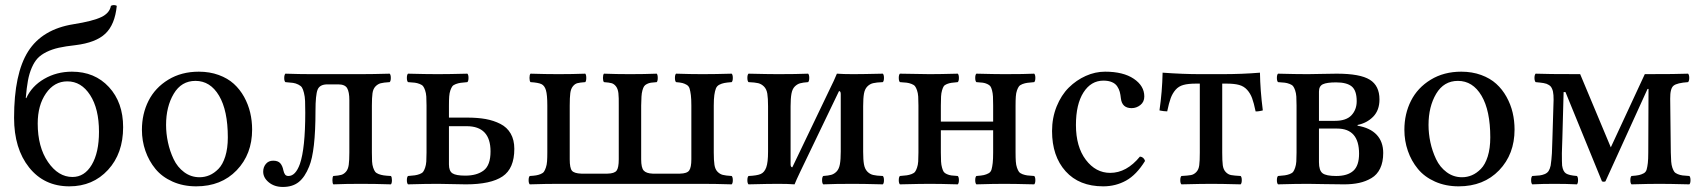

<svg xmlns="http://www.w3.org/2000/svg" viewBox="-20 -721 6677 753"><path d="M127.9 -236.8Q127.9 -144.5 168.2 -85.7Q208.5 -26.9 264.2 -26.9Q311.5 -26.9 339.8 -74.7Q368.2 -122.6 368.2 -204.1Q368.2 -294.4 333.5 -348.1Q298.8 -401.9 244.1 -401.9Q192.9 -401.9 160.4 -355Q127.9 -308.1 127.9 -236.8ZM262.2 -439.9Q351.6 -439.9 407.2 -379.6Q462.9 -319.3 462.9 -222.2Q462.9 -119.1 403.6 -54.7Q344.2 9.8 252 9.8Q153.3 9.8 94.2 -64.2Q35.2 -138.2 35.2 -258.8Q35.2 -432.1 90.3 -519.3Q145.5 -606.4 268.1 -626Q344.7 -638.2 377.4 -654.1Q410.2 -669.9 415 -698.2Q426.8 -704.1 438 -698.2Q430.7 -624.5 393.3 -589.1Q356 -553.7 275.9 -543.9Q236.8 -539.6 210.4 -533.7Q184.1 -527.8 162.4 -517.1Q140.6 -506.3 127.4 -492.2Q114.3 -478 104.5 -455.3Q94.7 -432.6 89.6 -405Q84.5 -377.4 81.1 -336.9L83 -335.9Q104.5 -383.3 153.3 -411.6Q202.1 -439.9 262.2 -439.9Z M536.6 -211.9Q536.6 -274.4 562.5 -325.7Q588.4 -377 639.9 -408.4Q691.4 -439.9 759.8 -439.9Q802.2 -439.9 837.6 -427Q873 -414.1 897 -392.3Q920.9 -370.6 937.3 -341.1Q953.6 -311.5 961.2 -279.3Q968.8 -247.1 968.8 -212.9Q968.8 -116.2 908.2 -53.2Q847.7 9.8 749.5 9.8Q698.2 9.8 656.7 -8.8Q615.2 -27.3 589.6 -58.6Q564 -89.8 550.3 -129.2Q536.6 -168.5 536.6 -211.9ZM746.6 -403.8Q691.4 -403.8 661.4 -353.3Q631.3 -302.7 631.3 -231Q631.3 -197.3 638.7 -162.8Q646 -128.4 660.9 -96.9Q675.8 -65.4 702.4 -45.7Q729 -25.9 762.7 -25.9Q782.7 -25.9 801.3 -33.7Q819.8 -41.5 836.7 -58.6Q853.5 -75.7 863.5 -107.4Q873.5 -139.2 873.5 -182.1Q873.5 -287.6 839.1 -345.7Q804.7 -403.8 746.6 -403.8Z M1012.2 -47.9Q1012.2 -65.4 1022.7 -78.1Q1033.2 -90.8 1051.3 -90.8Q1070.3 -90.8 1079.1 -80.8Q1087.9 -70.8 1091.3 -53.2Q1093.8 -42 1098.1 -36.4Q1102.5 -30.8 1111.3 -30.8Q1139.2 -30.8 1156.2 -78.1Q1177.2 -139.2 1177.2 -278.8Q1177.2 -307.6 1176.5 -325Q1175.8 -342.3 1172.1 -356.7Q1168.5 -371.1 1164.3 -377.7Q1160.2 -384.3 1149.9 -389.4Q1139.6 -394.5 1129.2 -396Q1118.7 -397.5 1099.1 -398.9Q1094.7 -403.3 1094.7 -415Q1094.7 -426.8 1099.1 -432.1Q1154.8 -430.2 1201.2 -430.2H1394.5Q1441.9 -430.2 1508.3 -432.1Q1512.7 -427.7 1512.7 -415.5Q1512.7 -403.3 1508.3 -398.9Q1484.4 -397.5 1473.1 -394.5Q1461.9 -391.6 1452.6 -382.1Q1443.4 -372.6 1440.9 -355.5Q1438.5 -338.4 1438.5 -307.1V-123Q1438.5 -101.6 1439.2 -87.9Q1439.9 -74.2 1443.6 -63.5Q1447.3 -52.7 1451.4 -47.4Q1455.6 -42 1465.1 -38.3Q1474.6 -34.7 1484.9 -33.2Q1495.1 -31.7 1513.2 -30.8Q1517.1 -26.4 1517.1 -14.4Q1517.1 -2.4 1513.2 2Q1451.7 0 1394.5 0Q1336.9 0 1287.1 2Q1283.7 -2.4 1283.7 -14.4Q1283.7 -26.4 1287.1 -30.8Q1308.1 -32.2 1318.4 -35.2Q1328.6 -38.1 1336.9 -47.6Q1345.2 -57.1 1347.7 -74.5Q1350.1 -91.8 1350.1 -123V-328.1Q1350.1 -360.8 1341.3 -375.5Q1332.5 -390.1 1306.2 -390.1H1264.2Q1233.9 -390.1 1225.6 -369.4Q1217.3 -348.6 1217.3 -286.1Q1217.3 -127.4 1192.4 -67.9Q1175.8 -26.4 1151.6 -7.1Q1127.4 12.2 1089.4 12.2Q1056.2 12.2 1034.2 -5.9Q1012.2 -23.9 1012.2 -47.9Z M1740.7 -226.1V-76.2Q1740.7 -50.3 1754.4 -41.3Q1768.1 -32.2 1804.7 -32.2Q1850.6 -32.2 1877.2 -52.7Q1903.8 -73.2 1903.8 -127Q1903.8 -226.1 1810.1 -226.1ZM1580.1 2Q1575.7 -2.4 1575.7 -14.4Q1575.7 -26.4 1580.1 -30.8Q1597.7 -32.2 1606.9 -33.4Q1616.2 -34.7 1626 -38.3Q1635.7 -42 1639.6 -47.4Q1643.6 -52.7 1647.2 -63.2Q1650.9 -73.7 1651.9 -87.6Q1652.8 -101.6 1652.8 -123V-307.1Q1652.8 -328.6 1651.9 -342.5Q1650.9 -356.4 1647.2 -366.9Q1643.6 -377.4 1639.4 -382.8Q1635.3 -388.2 1625.7 -391.8Q1616.2 -395.5 1606.9 -396.7Q1597.7 -397.9 1580.1 -398.9Q1575.7 -403.3 1575.7 -415.5Q1575.7 -427.7 1580.1 -432.1Q1650.4 -430.2 1696.8 -430.2Q1742.7 -430.2 1813 -432.1Q1817.4 -427.7 1817.4 -415.5Q1817.4 -403.3 1813 -398.9Q1795.4 -397.5 1786.6 -396.2Q1777.8 -395 1767.8 -391.4Q1757.8 -387.7 1753.9 -382.3Q1750 -377 1746.3 -366.7Q1742.7 -356.4 1741.7 -342.5Q1740.7 -328.6 1740.7 -307.1V-259.8H1812Q1853 -259.8 1884.5 -254.2Q1916 -248.5 1942.4 -235.1Q1968.8 -221.7 1982.9 -197Q1997.1 -172.4 1997.1 -137.2Q1997.1 -60.1 1950.9 -29.1Q1904.8 2 1807.1 2Q1788.1 2 1752.2 1Q1716.3 0 1696.8 0Q1650.4 0 1580.1 2Z M2057.6 2Q2053.2 -2.4 2053.2 -14.4Q2053.2 -26.4 2057.6 -30.8Q2073.2 -31.7 2082.3 -33.2Q2091.3 -34.7 2100.3 -38.3Q2109.4 -42 2113.3 -47.6Q2117.2 -53.2 2120.8 -63.7Q2124.5 -74.2 2125.5 -88.1Q2126.5 -102.1 2126.5 -123V-307.1Q2126.5 -349.1 2121.1 -367.2Q2115.7 -385.3 2103.5 -391.1Q2091.3 -397 2060.5 -398.9Q2056.6 -403.3 2056.6 -415.5Q2056.6 -427.7 2060.5 -432.1Q2120.1 -430.2 2170.4 -430.2Q2225.6 -430.2 2275.4 -432.1Q2279.3 -427.7 2279.3 -415.5Q2279.3 -403.3 2275.4 -398.9Q2254.4 -397.5 2244.4 -394.8Q2234.4 -392.1 2226.6 -382.3Q2218.8 -372.6 2216.6 -355.7Q2214.4 -338.9 2214.4 -307.1V-96.2Q2214.4 -62 2223.1 -51.5Q2231.9 -41 2259.8 -40H2362.3Q2389.6 -40.5 2398.2 -51.8Q2406.7 -63 2406.7 -96.2V-307.1Q2407.2 -338.9 2405.3 -355.7Q2403.3 -372.6 2395.8 -382.3Q2388.2 -392.1 2378.4 -394.8Q2368.7 -397.5 2348.6 -398.9Q2344.7 -403.3 2344.7 -415.5Q2344.7 -427.7 2348.6 -432.1Q2396.5 -430.2 2450.7 -430.2Q2507.8 -430.2 2555.7 -432.1Q2559.6 -427.7 2559.6 -415.5Q2559.6 -403.3 2555.7 -398.9Q2541 -397.9 2533 -396.7Q2524.9 -395.5 2517.1 -391.6Q2509.3 -387.7 2505.9 -382.3Q2502.4 -377 2499.5 -366.5Q2496.6 -356 2495.8 -342.3Q2495.1 -328.6 2494.6 -307.1V-96.2Q2494.6 -63 2504.6 -52Q2514.6 -41 2539.6 -40H2646.5Q2674.8 -40.5 2683.1 -52.7Q2691.4 -64.9 2691.4 -96.2V-307.1Q2691.4 -332.5 2689.5 -347.9Q2687.5 -363.3 2684.6 -373.3Q2681.6 -383.3 2673.3 -388.2Q2665 -393.1 2656.7 -395.3Q2648.4 -397.5 2631.3 -398.9Q2627 -403.3 2627 -415.5Q2627 -427.7 2631.3 -432.1Q2687 -430.2 2735.4 -430.2Q2785.2 -430.2 2849.6 -432.1Q2854 -427.7 2854 -415.5Q2854 -403.3 2849.6 -398.9Q2830.6 -397.5 2820.6 -395.5Q2810.5 -393.6 2801 -388.7Q2791.5 -383.8 2787.6 -373.8Q2783.7 -363.8 2781.5 -348.1Q2779.3 -332.5 2779.3 -307.1V-123Q2779.3 -91.8 2782 -74.5Q2784.7 -57.1 2793.9 -47.6Q2803.2 -38.1 2814.5 -35.2Q2825.7 -32.2 2849.6 -30.8Q2854 -26.4 2854 -14.4Q2854 -2.4 2849.6 2Q2783.2 0 2735.4 0H2170.4Q2122.1 0 2057.6 2Z M3087.4 -64.9 3239.3 -381.8Q3248.5 -399.4 3262.2 -432.1Q3286.6 -430.2 3326.2 -430.2Q3362.3 -430.2 3442.4 -432.1Q3446.8 -427.7 3446.8 -415.5Q3446.8 -403.3 3442.4 -398.9Q3417 -397.9 3404.1 -394.8Q3391.1 -391.6 3381.3 -381.6Q3371.6 -371.6 3368.4 -353.8Q3365.2 -335.9 3365.2 -304.2V-126Q3365.2 -94.2 3368.4 -76.4Q3371.6 -58.6 3381.3 -48.3Q3391.1 -38.1 3404.1 -34.9Q3417 -31.7 3442.4 -30.8Q3446.8 -26.4 3446.8 -14.4Q3446.8 -2.4 3442.4 2Q3364.3 0 3326.2 0Q3254.4 0 3208.5 2Q3204.1 -2.4 3204.1 -14.4Q3204.1 -26.4 3208.5 -30.8Q3229 -32.2 3240.2 -35.4Q3251.5 -38.6 3261 -48.3Q3270.5 -58.1 3273.9 -76.7Q3277.3 -95.2 3277.3 -126V-352.1Q3277.3 -363.8 3270.5 -363.8L3118.2 -46.9Q3102.1 -13.2 3096.2 2Q3069.8 0 3031.2 0Q2995.6 0 2915.5 2Q2911.1 -2.4 2911.1 -14.4Q2911.1 -26.4 2915.5 -30.8Q2948.7 -32.2 2963.4 -38.6Q2978 -44.9 2985.1 -64.5Q2992.2 -84 2992.2 -126V-304.2Q2992.2 -335.9 2989.3 -353.8Q2986.3 -371.6 2976.3 -381.6Q2966.3 -391.6 2953.6 -394.8Q2940.9 -397.9 2915.5 -398.9Q2911.1 -403.3 2911.1 -415.5Q2911.1 -427.7 2915.5 -432.1Q2993.7 -430.2 3031.2 -430.2Q3103.5 -430.2 3149.4 -432.1Q3153.8 -427.7 3153.8 -415.5Q3153.8 -403.3 3149.4 -398.9Q3128.9 -397.5 3117.7 -394.3Q3106.4 -391.1 3096.9 -381.6Q3087.4 -372.1 3084 -353.5Q3080.6 -335 3080.6 -304.2V-77.1Q3080.6 -64.9 3087.4 -64.9Z M3509.3 2Q3504.9 -2.4 3504.9 -14.4Q3504.9 -26.4 3509.3 -30.8Q3526.9 -32.2 3536.1 -33.4Q3545.4 -34.7 3555.2 -38.3Q3564.9 -42 3568.8 -47.4Q3572.8 -52.7 3576.4 -63.2Q3580.1 -73.7 3581.1 -87.6Q3582 -101.6 3582 -123V-307.1Q3582 -328.6 3581.1 -342.5Q3580.1 -356.4 3576.4 -366.9Q3572.8 -377.4 3568.6 -382.8Q3564.5 -388.2 3554.9 -391.8Q3545.4 -395.5 3536.1 -396.7Q3526.9 -397.9 3509.3 -398.9Q3504.9 -403.3 3504.9 -415.5Q3504.9 -427.7 3509.3 -432.1Q3591.3 -430.2 3626 -430.2Q3666 -430.2 3736.3 -432.1Q3740.7 -427.7 3740.7 -415.5Q3740.7 -403.3 3736.3 -398.9Q3719.7 -397.5 3711.2 -396.2Q3702.6 -395 3693.6 -391.4Q3684.6 -387.7 3681.2 -382.6Q3677.7 -377.4 3674.6 -366.7Q3671.4 -356 3670.7 -342.5Q3669.9 -329.1 3669.9 -307.1V-244.1H3875V-307.1Q3875 -329.1 3874.3 -342.5Q3873.5 -356 3870.6 -366.9Q3867.7 -377.9 3864 -382.8Q3860.4 -387.7 3851.8 -391.6Q3843.3 -395.5 3834.5 -396.7Q3825.7 -397.9 3809.1 -398.9Q3804.7 -403.3 3804.7 -415.5Q3804.7 -427.7 3809.1 -432.1Q3881.3 -430.2 3918.9 -430.2Q4000 -430.2 4036.1 -432.1Q4040.5 -427.7 4040.5 -415.5Q4040.5 -403.3 4036.1 -398.9Q4018.6 -397.5 4009.3 -396.2Q4000 -395 3990.2 -391.4Q3980.5 -387.7 3976.3 -382.3Q3972.2 -377 3968.5 -366.7Q3964.8 -356.4 3963.9 -342.5Q3962.9 -328.6 3962.9 -307.1V-123Q3962.9 -101.6 3963.9 -87.6Q3964.8 -73.7 3968.5 -63.2Q3972.2 -52.7 3976.3 -47.1Q3980.5 -41.5 3990.2 -37.8Q4000 -34.2 4009.3 -33Q4018.6 -31.7 4036.1 -30.8Q4040.5 -26.4 4040.5 -14.4Q4040.5 -2.4 4036.1 2Q3956.1 0 3918.9 0Q3877.4 0 3809.1 2Q3804.7 -2.4 3804.7 -14.4Q3804.7 -26.4 3809.1 -30.8Q3829.1 -32.2 3838.6 -34.4Q3848.1 -36.6 3856.9 -41.3Q3865.7 -45.9 3868.7 -56.4Q3871.6 -66.9 3873.3 -81.8Q3875 -96.7 3875 -123V-210H3669.9V-123Q3669.9 -101.1 3670.7 -87.6Q3671.4 -74.2 3674.6 -63.2Q3677.7 -52.2 3681.2 -47.1Q3684.6 -42 3693.4 -38.1Q3702.1 -34.2 3710.9 -33Q3719.7 -31.7 3736.3 -30.8Q3740.7 -26.4 3740.7 -14.4Q3740.7 -2.4 3736.3 2Q3668 0 3626 0Q3591.3 0 3509.3 2Z M4470.7 -89.8Q4437 -35.2 4396.2 -12.7Q4355.5 9.8 4306.6 9.8Q4212.4 9.8 4159.2 -49.3Q4106 -108.4 4106 -207Q4106 -258.8 4124 -303.5Q4142.1 -348.1 4171.6 -377.4Q4201.2 -406.7 4238.3 -423.3Q4275.4 -439.9 4314 -439.9Q4385.3 -439.9 4426.5 -412.1Q4467.8 -384.3 4467.8 -342.8Q4467.8 -321.3 4452.4 -309.1Q4437 -296.9 4418 -296.9Q4380.4 -296.9 4376 -335Q4374.5 -349.6 4371.6 -360.6Q4368.7 -371.6 4361.6 -382.3Q4354.5 -393.1 4340.8 -398.9Q4327.1 -404.8 4307.6 -404.8Q4258.8 -404.8 4229.2 -358.4Q4199.7 -312 4199.7 -231Q4199.7 -145.5 4238.5 -94.2Q4277.3 -43 4334 -43Q4398.4 -43 4450.7 -106.9Q4465.8 -105.5 4470.7 -89.8Z M4685.5 -122.1V-393.1H4670.4Q4640.1 -393.1 4621.3 -387.9Q4602.5 -382.8 4590.3 -368.7Q4578.1 -354.5 4571.3 -335.9Q4564.5 -317.4 4557.6 -284.2Q4551.3 -284.2 4543.7 -285.2Q4536.1 -286.1 4531.7 -287.1L4527.3 -288.1Q4538.1 -361.8 4539.6 -436Q4619.6 -430.2 4687.5 -430.2H4771.5Q4852.5 -430.2 4921.4 -436Q4922.4 -367.2 4932.6 -288.1Q4931.2 -287.6 4928.2 -286.9Q4925.3 -286.1 4917.7 -284.9Q4910.2 -283.7 4904.3 -284.2Q4897.5 -317.4 4890.6 -335.9Q4883.8 -354.5 4871.1 -368.7Q4858.4 -382.8 4839.6 -387.9Q4820.8 -393.1 4790.5 -393.1H4773.4V-122.1Q4773.4 -89.8 4775.6 -73Q4777.8 -56.2 4787.1 -46.4Q4796.4 -36.6 4808.1 -34.4Q4819.8 -32.2 4845.7 -30.8Q4850.1 -26.4 4850.1 -14.4Q4850.1 -2.4 4845.7 2Q4769.5 0 4730.5 0Q4693.4 0 4613.3 2Q4608.9 -2.4 4608.9 -14.4Q4608.9 -26.4 4613.3 -30.8Q4639.2 -32.2 4650.9 -34.4Q4662.6 -36.6 4671.9 -46.4Q4681.2 -56.2 4683.3 -73Q4685.5 -89.8 4685.5 -122.1Z M5152.8 -361.8V-247.1H5215.8Q5259.8 -247.1 5280.3 -269Q5300.8 -291 5300.8 -324.2Q5300.8 -365.7 5281.5 -381.8Q5262.2 -397.9 5220.2 -397.9Q5183.6 -397.9 5168.2 -390.6Q5152.8 -383.3 5152.8 -361.8ZM5224.1 -216.8H5152.8V-85Q5152.8 -52.2 5167 -41.5Q5181.2 -30.8 5220.2 -30.8Q5264.6 -30.8 5287.4 -51Q5310.1 -71.3 5310.1 -118.2Q5310.1 -216.8 5224.1 -216.8ZM4992.2 2Q4987.8 -2.4 4987.8 -14.4Q4987.8 -26.4 4992.2 -30.8Q5009.8 -32.2 5019 -33.4Q5028.3 -34.7 5038.1 -38.3Q5047.9 -42 5051.8 -47.4Q5055.7 -52.7 5059.3 -63.2Q5063 -73.7 5064 -87.6Q5064.9 -101.6 5064.9 -123V-307.1Q5064.9 -328.6 5064 -342.5Q5063 -356.4 5059.3 -366.9Q5055.7 -377.4 5051.5 -382.8Q5047.4 -388.2 5037.8 -391.8Q5028.3 -395.5 5019 -396.7Q5009.8 -397.9 4992.2 -398.9Q4987.8 -403.3 4987.8 -415.5Q4987.8 -427.7 4992.2 -432.1Q5062.5 -430.2 5108.9 -430.2Q5129.4 -430.2 5165.8 -431.2Q5202.1 -432.1 5222.2 -432.1Q5314 -432.1 5352.1 -408.4Q5390.1 -384.8 5390.1 -331.1Q5390.1 -288.6 5365.5 -263.4Q5340.8 -238.3 5304.2 -231V-228Q5353.5 -219.7 5379.2 -192.4Q5404.8 -165 5404.8 -121.1Q5404.8 -85.4 5392.8 -60.5Q5380.9 -35.6 5358.6 -22.5Q5336.4 -9.3 5310.3 -3.7Q5284.2 2 5251 2Q5214.4 2 5170.7 1Q5127 0 5108.9 0Q5062.5 0 4992.2 2Z M5487.8 -211.9Q5487.8 -274.4 5513.7 -325.7Q5539.6 -377 5591.1 -408.4Q5642.6 -439.9 5710.9 -439.9Q5753.4 -439.9 5788.8 -427Q5824.2 -414.1 5848.1 -392.3Q5872.1 -370.6 5888.4 -341.1Q5904.8 -311.5 5912.4 -279.3Q5919.9 -247.1 5919.9 -212.9Q5919.9 -116.2 5859.4 -53.2Q5798.8 9.8 5700.7 9.8Q5649.4 9.8 5607.9 -8.8Q5566.4 -27.3 5540.8 -58.6Q5515.1 -89.8 5501.5 -129.2Q5487.8 -168.5 5487.8 -211.9ZM5697.8 -403.8Q5642.6 -403.8 5612.5 -353.3Q5582.5 -302.7 5582.5 -231Q5582.5 -197.3 5589.8 -162.8Q5597.2 -128.4 5612.1 -96.9Q5627 -65.4 5653.6 -45.7Q5680.2 -25.9 5713.9 -25.9Q5733.9 -25.9 5752.4 -33.7Q5771 -41.5 5787.8 -58.6Q5804.7 -75.7 5814.7 -107.4Q5824.7 -139.2 5824.7 -182.1Q5824.7 -287.6 5790.3 -345.7Q5755.9 -403.8 5697.8 -403.8Z M5989.3 2Q5984.9 -2.4 5984.9 -14.4Q5984.9 -26.4 5989.3 -30.8Q6008.3 -31.7 6018.3 -33Q6028.3 -34.2 6038.3 -38.3Q6048.3 -42.5 6053.5 -50.5Q6058.6 -58.6 6061.5 -71.8Q6064.9 -94.2 6066.4 -120.1Q6066.9 -129.9 6067.4 -148.9Q6067.9 -168 6068.4 -178.2L6072.3 -307.1Q6072.8 -319.8 6073 -329.3Q6073.2 -338.9 6072.5 -347.4Q6071.8 -356 6070.6 -361.8Q6069.3 -367.7 6066.9 -373Q6064.5 -378.4 6061.8 -381.6Q6059.1 -384.8 6054.4 -387.7Q6049.8 -390.6 6045.4 -392.3Q6041 -394 6033.4 -395.3Q6025.9 -396.5 6019.3 -397.2Q6012.7 -397.9 6002.4 -398.9Q5998 -404.3 5998 -415.5Q5998 -426.8 6002.4 -432.1Q6041.5 -430.2 6177.2 -430.2L6297.4 -143.1L6430.7 -430.2Q6560.5 -430.2 6600.6 -432.1Q6605 -426.8 6605 -415.5Q6605 -404.3 6600.6 -398.9Q6557.1 -396 6543.5 -385Q6529.8 -374 6530.3 -334L6532.7 -123Q6533.2 -101.1 6534.2 -87.4Q6535.2 -73.7 6538.8 -63.2Q6542.5 -52.7 6546.4 -47.4Q6550.3 -42 6559.8 -38.1Q6569.3 -34.2 6578.9 -33Q6588.4 -31.7 6605.5 -30.8Q6609.9 -26.4 6609.9 -14.4Q6609.9 -2.4 6605.5 2Q6525.4 0 6488.3 0Q6446.8 0 6378.4 2Q6374 -2.4 6374 -14.4Q6374 -26.4 6378.4 -30.8Q6398.4 -32.2 6408 -34.4Q6417.5 -36.6 6426.3 -41.3Q6435.1 -45.9 6438 -56.4Q6440.9 -66.9 6442.6 -81.8Q6444.3 -96.7 6444.3 -123L6445.3 -372.1H6441.4L6276.4 -9.8Q6270.5 -6.8 6262.7 -9.8L6119.6 -359.9H6112.3L6107.4 -179.2Q6106.9 -168.9 6106.4 -149.4Q6106 -129.9 6105.5 -120.1Q6105.5 -83 6106.4 -71.8Q6109.9 -48.3 6121.6 -40.8Q6133.3 -33.2 6164.6 -30.8Q6168.9 -26.4 6168.9 -14.4Q6168.9 -2.4 6164.6 2Q6122.6 0 6076.7 0Q6029.3 0 5989.3 2Z"/></svg>

Font: Common Serif News
Style: Regular
Weight: 450
Designer: Philipp H. Poll, Khaled Hosny
Foundry: Stefan Peev, Context Ltd.
Version: Version 1.026